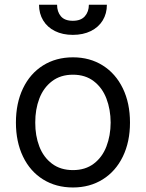

<svg xmlns="http://www.w3.org/2000/svg" viewBox="-20 -801 632 832"><path d="M49 -269.9Q49 -354 79.7 -418.1Q110.4 -482.2 166.5 -517.4Q222.7 -552.6 296.2 -552.6Q369.3 -552.6 425.2 -517.4Q481.2 -482.2 512.3 -418.1Q543.3 -354 543.3 -269.9Q543.3 -186.4 512.3 -122.5Q481.2 -58.6 425.1 -23.6Q369 11.4 296.2 11.4Q222.7 11.4 166.5 -23.6Q110.4 -58.6 79.7 -122.5Q49 -186.4 49 -269.9ZM459.5 -269.9Q459.2 -326.7 441.2 -373.8Q423.3 -420.8 386.5 -449Q349.8 -477.3 296.2 -477.3Q242.2 -477.3 205.3 -449Q168.3 -420.8 150.4 -373.8Q132.5 -326.7 132.8 -269.9Q132.5 -213.1 150.4 -166.4Q168.3 -119.7 205.3 -91.8Q242.2 -63.9 296.2 -63.9Q349.8 -63.9 386.5 -91.8Q423.3 -119.7 441.2 -166.4Q459.2 -213.1 459.5 -269.9ZM443.2 -780.5Q443.2 -742.2 425.1 -712.5Q407 -682.9 373.6 -666.4Q340.2 -649.9 295.5 -649.9Q251.4 -649.9 218.2 -666.4Q185 -682.9 167.1 -712.5Q149.1 -742.2 149.1 -780.5H227.3Q227.3 -750 243.8 -730.5Q260.3 -710.9 295.5 -710.9Q330.6 -710.9 347.8 -730.6Q365.1 -750.4 365.1 -780.5Z"/></svg>

Font: Riot Sans
Style: Regular
Weight: 400
Designer: Rasmus Andersson
Foundry: rsms
Version: Version 4.001